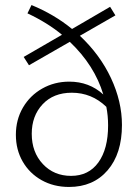

<svg xmlns="http://www.w3.org/2000/svg" viewBox="-20 -737 547 762"><path d="M464 -241Q464 -127 407 -61Q350 5 254 5Q193 5 145 -22Q97 -49 70 -96Q43 -143 43 -202Q43 -262 71 -310Q99 -358 147.5 -385.5Q196 -413 255 -413Q334 -413 390 -362Q355 -478 257 -571L95 -478L74 -511L226 -599Q168 -647 89 -684L105 -717Q195 -680 266 -622L417 -710L438 -676L297 -595Q377 -520 420.5 -427Q464 -334 464 -241ZM409 -239Q409 -278 402 -313Q344 -369 265 -369Q192 -369 149 -323Q106 -277 106 -206Q106 -133 150 -86Q194 -39 262 -39Q332 -39 370.5 -92.5Q409 -146 409 -239Z"/></svg>

Font: Isabella Sans
Style: Regular
Weight: 400
Designer: Original fonts by Christian Thalmann (Catharsis Fonts), Modifications by Cristiano Sobral
Version: Version 0.002;July 12, 2020;FontCreator 13.0.0.2655 64-bit; 